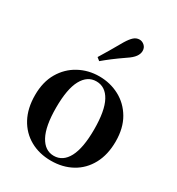

<svg xmlns="http://www.w3.org/2000/svg" viewBox="-203 -980 1030 1120"><g transform="rotate(30 311.5 -419.5)"><path d="M311 16Q232 16 170.5 -18.5Q109 -53 74.5 -117Q40 -181 40 -270Q40 -359 77 -422Q114 -485 176 -518.5Q238 -552 311 -552Q385 -552 447 -519Q509 -486 546 -423Q583 -360 583 -270Q583 -181 548 -116.5Q513 -52 451.5 -18Q390 16 311 16ZM311 -17Q372 -17 405.5 -80Q439 -143 439 -268Q439 -394 405.5 -456Q372 -518 311 -518Q251 -518 217 -456Q183 -394 183 -268Q183 -143 217 -80Q251 -17 311 -17ZM245 -644Q264 -675 284.5 -709.5Q305 -744 334 -795Q353 -826 369.5 -840.5Q386 -855 407 -855Q425 -855 440 -841.5Q455 -828 455 -806Q455 -786 441 -766.5Q427 -747 395 -726Q350 -695 320.5 -672.5Q291 -650 265 -628Z"/></g></svg>

Font: Noto Serif JP ExtraLight
Style: Bold
Weight: 700
Version: Version 2.003-H1;hotconv 1.1.1;makeotfexe 2.6.0